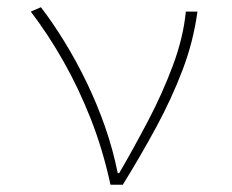

<svg xmlns="http://www.w3.org/2000/svg" viewBox="-20 -510 640 530"><path d="M285 0Q264 -97 230.5 -182Q197 -267 155 -341Q113 -415 65 -478L93 -490Q126 -447 158.5 -394Q191 -341 219.5 -282Q248 -223 270 -160Q292 -97 305 -32H309Q348 -99 388 -175Q428 -251 457 -328.5Q486 -406 493 -478H525Q514 -396 484 -317Q454 -238 411.5 -159.5Q369 -81 319 0Z"/></svg>

Font: Source Code Pro ExtraLight
Style: Regular
Weight: 200
Monospace: yes
Designer: Paul D. Hunt, Teo Tuominen
Foundry: Adobe
Version: Version 1.026;hotconv 1.1.0;makeotfexe 2.6.0